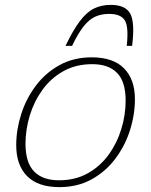

<svg xmlns="http://www.w3.org/2000/svg" viewBox="-20 -757 620 787"><path d="M356 -522Q444 -522 488.5 -476.8Q533 -431.5 533 -350.5Q533 -287 512.8 -223.2Q492.5 -159.5 453 -106.8Q413.5 -54 355.8 -22Q298 10 223.5 10Q135.5 10 91 -35.2Q46.5 -80.5 46.5 -161.5Q46.5 -225 66.8 -288.8Q87 -352.5 126.5 -405.2Q166 -458 223.8 -490Q281.5 -522 356 -522ZM221.5 -18Q288.5 -18 339.5 -46.5Q390.5 -75 425 -122.5Q459.5 -170 477.2 -228Q495 -286 495 -344.5Q495 -422 460 -458Q425 -494 358 -494Q291.5 -494 240.2 -465.5Q189 -437 154.5 -389.5Q120 -342 102.2 -284Q84.5 -226 84.5 -167.5Q84.5 -90.5 119.8 -54.2Q155 -18 221.5 -18ZM427.5 -700Q395.5 -700 370.5 -688.8Q345.5 -677.5 322.8 -649Q300 -620.5 275.5 -569H248.5Q280 -634.5 307.8 -671Q335.5 -707.5 365.5 -722.2Q395.5 -737 433.5 -737Q494.5 -737 514 -700.8Q533.5 -664.5 521.5 -569H499.5Q508 -646.5 491.8 -673.2Q475.5 -700 427.5 -700Z"/></svg>

Font: Newsreader Caption ExtraLight
Style: Italic
Weight: 275
Italic angle: -17°
Designer: Hugues Gentile
Foundry: Production Type
Version: Version 1.001